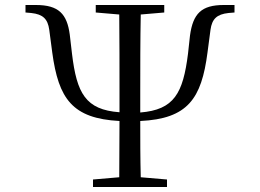

<svg xmlns="http://www.w3.org/2000/svg" viewBox="-20 -748 1040 768"><path d="M363 -698 457 -690C458 -589 458 -479 458 -380V-326V-299C322 -309 287 -375 268 -533L259 -610C248 -692 215 -728 124 -728H82V-698L105 -696C152 -691 171 -672 177 -629L189 -538C214 -353 269 -274 458 -264L457 -39L352 -30V0H648V-30L543 -39C541 -115 541 -188 541 -264C731 -273 786 -353 810 -538L822 -629C828 -672 847 -691 894 -696L918 -698V-728H875C786 -728 752 -694 740 -606L732 -533C712 -375 677 -309 541 -298V-326V-380C541 -480 541 -590 543 -690L637 -698V-728H363Z"/></svg>

Font: Harano Aji Mincho CN
Style: Regular
Weight: 400
Foundry: Masamichi Hosoda
Version: HaranoAjiMinchoCN-Regular version 20230610;ttx 4.39.4